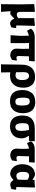

<svg xmlns="http://www.w3.org/2000/svg" viewBox="1486 -2004 703 3714"><g transform="rotate(90 1837.0 -146.5)"><path d="M60 185 64 -191 59 -458 209 -470V-190L208 -184L209 -185Q209 -120 261 -120Q295 -120 330 -149V-458L480 -470L471 -132Q471 -106 490 -106Q500 -106 513 -110L523 -101L509 -18Q467 9 423 9Q365 -3 343 -70H333Q298 -25 251 6Q218 6 196 -1L209 185Z M661 0 673 -191 670 -354Q626 -346 584 -322L569 -324L539 -386V-402Q593 -467 689 -467H1162L1167 -459L1158 -357H1069L1063 -159Q1063 -113 1096 -113Q1114 -113 1141 -124L1152 -113L1137 -27Q1096 0 1061 6Q994 6 957 -27Q920 -60 920 -118L925 -226L922 -357H813L814 0Z M1224 185 1230 -212Q1230 -339 1290.5 -406.5Q1351 -474 1467 -474Q1567 -474 1621.5 -416Q1676 -358 1676 -248Q1676 -124 1614 -56.5Q1552 11 1437 11Q1411 11 1378 6L1381 185ZM1375 -255 1377 -108Q1407 -96 1435 -96Q1528 -96 1528 -224Q1528 -357 1446 -357Q1375 -357 1375 -255Z M1952 -478Q2058 -478 2113.5 -418Q2169 -358 2169 -243Q2169 -119 2109.5 -54Q2050 11 1937 11Q1831 11 1776 -49Q1721 -109 1721 -223Q1721 -348 1780 -413Q1839 -478 1952 -478ZM1941 -371Q1901 -371 1884.5 -344Q1868 -317 1868 -250Q1868 -161 1885.5 -127Q1903 -93 1948 -93Q1988 -93 2004.5 -120Q2021 -147 2021 -215Q2021 -303 2003.5 -337Q1986 -371 1941 -371Z M2424 11Q2322 11 2268 -49.5Q2214 -110 2214 -225Q2214 -468 2462 -468H2707L2712 -459L2704 -355H2610L2607 -347Q2656 -284 2656 -211Q2656 -110 2593 -49.5Q2530 11 2424 11ZM2437 -93Q2512 -93 2512 -213Q2512 -281 2493 -355H2454Q2400 -355 2381 -331Q2362 -307 2362 -238Q2362 -161 2380 -127Q2398 -93 2437 -93Z M2995 6Q2928 6 2891 -27Q2854 -60 2854 -118L2859 -226L2856 -356Q2807 -350 2760 -322L2745 -324L2715 -386V-402Q2769 -467 2865 -467H3121L3125 -459L3117 -357H3003L2997 -159Q2997 -134 3005.5 -123.5Q3014 -113 3035 -113Q3056 -113 3086 -124L3097 -113L3082 -27Q3041 -1 2995 6Z M3356 8Q3261 8 3208.5 -59.5Q3156 -127 3156 -227Q3156 -334 3210 -403.5Q3264 -473 3363 -473Q3411 -461 3451 -424L3458 -425V-462L3607 -472L3598 -132Q3598 -106 3618 -106Q3625 -106 3640 -110L3650 -101L3636 -18Q3595 3 3546 7Q3491 -2 3466 -53H3456Q3411 -9 3356 8ZM3304 -245Q3304 -112 3380 -112Q3418 -112 3453 -140L3458 -240V-327Q3416 -359 3377 -359Q3304 -359 3304 -245Z"/></g></svg>

Font: Alegreya Sans SC ExtraBold
Style: Regular
Weight: 800
Designer: Juan Pablo del Peral
Foundry: Huerta Tipografica
Version: Version 2.007